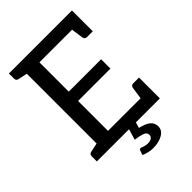

<svg xmlns="http://www.w3.org/2000/svg" viewBox="-257 -824 1107 1107"><g transform="rotate(-45 296.0 -270.5)"><path d="M33 0V-41Q33 -59 49 -62L105 -74V-643L49 -655Q33 -658 33 -676V-717H547V-547H501Q483 -547 480 -563L469 -638H203V-399H467V-323H203V-79H469L480 -154Q483 -170 501 -170H547V0ZM318 176Q298 176 279.5 171.5Q261 167 245 160L254 133Q257 124 265 124Q271 124 284 129.5Q297 135 314 135Q335 135 345.5 127Q356 119 356 106Q356 86 332.5 78Q309 70 276 66L297 -5H353L341 35Q386 45 406.5 62.5Q427 80 427 107Q427 140 395 158Q363 176 318 176Z"/></g></svg>

Font: Aleo
Style: Regular
Weight: 400
Designer: Alessio Laiso
Foundry: Alessio Laiso
Version: Version 2.001; ttfautohint (v1.8.4.7-5d5b);gftools[0.9.29]